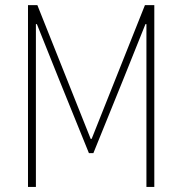

<svg xmlns="http://www.w3.org/2000/svg" viewBox="-20 -740 722 760"><path d="M90.8 0V-719.7H127.9L338.9 -190.4H342.8L553.7 -719.7H590.8V0H559.6V-525.4V-644.5H555.7L466.8 -422.9L349.6 -133.8H332L214.8 -422.9L126 -644.5H122.1V-525.4V0Z"/></svg>

Font: Reddit Sans Condensed ExtraLight
Style: Regular
Weight: 250
Version: Version 1.014